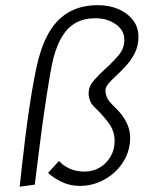

<svg xmlns="http://www.w3.org/2000/svg" viewBox="-20 -719 612 742"><path d="M56 2.5Q59.5 -30 65 -79.2Q70.5 -128.5 77.5 -185.5Q84.5 -242.5 93 -300Q101.5 -357.5 110.8 -408Q120 -458.5 129.5 -494Q147.5 -561 177.5 -606.5Q207.5 -652 252.5 -675.5Q297.5 -699 359 -699Q402.5 -699 437.8 -683.8Q473 -668.5 494 -641.2Q515 -614 515 -576.5Q515 -543.5 502.2 -516.8Q489.5 -490 470.5 -468.8Q451.5 -447.5 433 -430Q413.5 -412.5 400.5 -397.8Q387.5 -383 387.5 -369.5Q387.5 -357 393.2 -342.8Q399 -328.5 419.5 -309Q430 -299.5 445 -282Q460 -264.5 471.5 -240Q483 -215.5 483 -185Q483 -147.5 467.5 -114Q452 -80.5 424.8 -55Q397.5 -29.5 362.5 -15Q327.5 -0.5 289.5 -0.5Q249.5 -0.5 216.8 -16.8Q184 -33 166 -51L208 -97Q223.5 -79.5 248.2 -67.8Q273 -56 306.5 -56Q340.5 -56 366.8 -72.2Q393 -88.5 408 -115.2Q423 -142 423 -173.5Q423 -214.5 397.2 -247.5Q371.5 -280.5 344 -306Q334 -315.5 328.2 -329.5Q322.5 -343.5 322.5 -358Q322.5 -385 342.5 -408Q362.5 -431 388 -454Q415 -478 437.8 -504.8Q460.5 -531.5 460.5 -564.5Q460.5 -602.5 427.2 -625.5Q394 -648.5 348.5 -648.5Q304.5 -648.5 273 -630.8Q241.5 -613 221 -579.5Q200.5 -546 187.5 -498.5Q181.5 -476 174.2 -434.8Q167 -393.5 159 -342Q151 -290.5 143.8 -236.8Q136.5 -183 130.5 -134.8Q124.5 -86.5 120.2 -52.2Q116 -18 114.5 -5.5Z"/></svg>

Font: Grandstander Thin ExtraLight
Style: Italic
Weight: 250
Italic angle: -15°
Version: Version 1.200